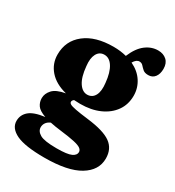

<svg xmlns="http://www.w3.org/2000/svg" viewBox="-194 -694 963 1054"><g transform="rotate(30 287.0 -167.0)"><path d="M350 -58Q456 -45.5 500.8 -13.2Q545.5 19 545.5 80.5Q545.5 155.5 471.5 200.2Q397.5 245 249.5 245Q127 245 72 218.8Q17 192.5 17 146Q17 108 46.2 82.8Q75.5 57.5 143.5 49Q102.5 34.5 88.5 14.2Q74.5 -6 74.5 -31.5Q74.5 -60 97 -85Q119.5 -110 176.5 -120Q105.5 -138 67.8 -181.2Q30 -224.5 30 -282.5Q30 -369 95.8 -420.8Q161.5 -472.5 276 -472.5Q320.5 -472.5 358.5 -462.5L359 -463.5Q383.5 -522 419.8 -549.8Q456 -577.5 498.5 -577.5Q531.5 -577.5 552.5 -558.5Q573.5 -539.5 573.5 -504Q573.5 -471.5 558.5 -452Q543.5 -432.5 517 -432.5Q494.5 -432.5 483 -442.8Q471.5 -453 462.5 -463.2Q453.5 -473.5 439 -473.5Q420 -473.5 404 -446.5Q453.5 -423 479.5 -382.8Q505.5 -342.5 505.5 -294.5Q505.5 -238.5 476 -197Q446.5 -155.5 394.2 -132.2Q342 -109 273 -109Q253 -109 234 -110.5Q223.5 -103 223.5 -94Q223.5 -86 233 -80.5Q242.5 -75 269.5 -69.8Q296.5 -64.5 350 -58ZM251.5 -409.5Q222 -408 207.8 -380.5Q193.5 -353 199 -306Q205 -239 228 -204.8Q251 -170.5 283 -172Q313 -173.5 327.5 -200.8Q342 -228 336 -278.5Q330 -341.5 307.8 -376.2Q285.5 -411 251.5 -409.5ZM149.5 109.5Q149.5 135 177 151Q204.5 167 282.5 167Q350 167 375 155.2Q400 143.5 400 124Q400 111 387.5 101.8Q375 92.5 343.2 85.5Q311.5 78.5 253.5 71.5Q215 67 185.5 60.5Q167 68.5 158.2 81.5Q149.5 94.5 149.5 109.5Z"/></g></svg>

Font: Fraunces 72pt S100
Style: Bold
Weight: 700
Version: Version 1.000; ttfautohint (v1.8.3)